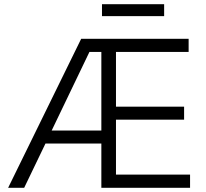

<svg xmlns="http://www.w3.org/2000/svg" viewBox="-20 -891 978 911"><path d="M365.2 -707H875V-644.5H530.3V-384.8H853.5V-323.2H530.3V-62.5H881.8V0H460.9V-210H195.8L94.7 0H18.6ZM460.9 -271.5V-644.5H404.3L225.1 -271.5ZM758.8 -814.5H463.9V-871.1H758.8Z"/></svg>

Font: Pretendard JP Light
Style: Regular
Weight: 300
Designer: Base glyphs from Inter by Rasmus Andersson; Hangeul glyphs from Noto Sans CJK(Source Han Sans) by Jang Soo-young and Kan
Foundry: Kil Hyung-jin
Version: Version 1.309